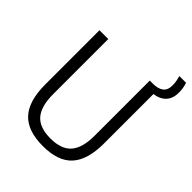

<svg xmlns="http://www.w3.org/2000/svg" viewBox="-244 -1029 1179 1179"><g transform="rotate(45 345.5 -439.5)"><path d="M332 9Q199 9 137 -58.5Q75 -126 75 -269.5V-740H151.5V-260.5Q151.5 -155.5 194.5 -106.2Q237.5 -57 332 -57Q426 -57 469 -106.2Q512 -155.5 512 -260.5V-740H541Q582 -740 607 -757.8Q632 -775.5 632 -817Q632 -837 629 -853.5Q626 -870 621 -888H679Q691 -854 691 -814Q691 -761.5 662.2 -732.2Q633.5 -703 586.5 -697.5V-269.5Q586.5 -126 525.2 -58.5Q464 9 332 9Z"/></g></svg>

Font: Encode Sans Semi Condensed
Style: Regular
Weight: 400
Width: 4
Designer: Multiple Designers
Foundry: Impallari Type
Version: Version 3.000; ttfautohint (v1.8.3) -l 8 -r 50 -G 200 -x 14 